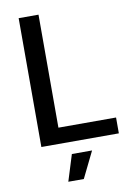

<svg xmlns="http://www.w3.org/2000/svg" viewBox="-102 -803 747 1086"><g transform="rotate(-10 271.0 -260.0)"><path d="M247 69H363L289 220H200ZM84 -740H198V-91H529V0H84Z"/></g></svg>

Font: Encode Sans Normal
Style: Medium
Weight: 500
Designer: Pablo Impallari, Andres Torresi
Foundry: Pablo Impallari, Andres Torresi
Version: Version 1.000; ttfautohint (v1.00) -l 8 -r 50 -G 200 -x 14 -